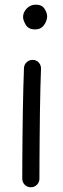

<svg xmlns="http://www.w3.org/2000/svg" viewBox="-20 -768 272 825"><path d="M79.1 -694.8Q79.1 -714.8 94.7 -731.4Q110.4 -748 133.8 -748Q160.2 -748 171.4 -730.2Q182.6 -712.4 182.6 -698.2Q182.6 -679.2 169.2 -660.4Q155.8 -641.6 131.3 -641.6Q102.1 -641.6 90.6 -661.4Q79.1 -681.2 79.1 -694.8ZM121.6 -510.7Q136.7 -510.3 146.7 -499Q156.7 -487.8 156.2 -472.2Q154.8 -438.5 153.6 -390.1Q152.3 -341.8 151.6 -286.9Q150.9 -231.9 150.4 -177.7Q149.9 -123.5 149.7 -77.1Q149.4 -30.8 149.4 0Q149.4 15.1 138.7 25.9Q127.9 36.6 112.3 36.6Q97.2 36.6 86.4 25.9Q75.7 15.1 75.7 0Q75.7 -30.8 75.9 -77.4Q76.2 -124 76.7 -178.5Q77.1 -232.9 78.1 -288.1Q79.1 -343.3 80.3 -392.1Q81.5 -440.9 83 -476.1Q84 -491.2 95.2 -501.2Q106.4 -511.2 121.6 -510.7Z"/></svg>

Font: Mikhak-FD Regular
Style: FD-Regular
Weight: 400
Designer: Amin Abedi
Version: Version 3.2